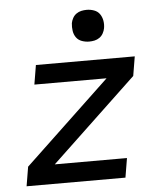

<svg xmlns="http://www.w3.org/2000/svg" viewBox="-53 -785 705 832"><g transform="rotate(-5 300.0 -369.5)"><path d="M29 0 43 -84 415 -436H101L115 -520H545L531 -436L159 -84H473L459 0ZM354 -601Q338 -601 322.5 -606.5Q307 -612 298 -624.5Q289 -637 286.5 -653.5Q284 -670 286 -687Q288 -698 294 -709Q300 -720 310 -727Q320 -734 331.5 -736.5Q343 -739 355 -739Q371 -739 386.5 -733.5Q402 -728 411 -715.5Q420 -703 423 -686.5Q426 -670 423 -653Q421 -642 415 -631Q409 -620 399 -613Q389 -606 377.5 -603.5Q366 -601 354 -601Z"/></g></svg>

Font: Iosevka Custom Medium
Style: Italic
Weight: 500
Italic angle: -9°
Designer: Belleve Invis
Foundry: Belleve Invis
Version: Version 27.0.1